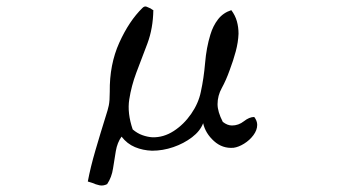

<svg xmlns="http://www.w3.org/2000/svg" viewBox="-20 -498 1040 586"><path d="M765 -117Q765 -101 753.5 -85.5Q742 -70 725 -59.5Q708 -49 693 -47Q659 -44 633 -67.5Q607 -91 600 -122Q591 -98 566 -79Q541 -60 509 -49Q477 -38 444 -38Q416 -39 392 -49Q368 -59 351 -81Q338 -63 333.5 -37Q329 -11 325 16Q321 43 307 64Q295 70 283.5 67.5Q272 65 261 60Q258 59 254.5 58Q251 57 248 56Q256 13 271.5 -40Q287 -93 303 -144Q309 -162 312 -176Q315 -190 315 -218Q314 -301 344 -367.5Q374 -434 415 -474Q421 -480 427.5 -477.5Q434 -475 440 -472Q445 -468 448 -467Q447 -411 430 -365.5Q413 -320 396 -276Q381 -236 374.5 -194.5Q368 -153 385 -103Q399 -91 414.5 -85.5Q430 -80 445 -79Q479 -78 510 -98Q541 -118 563.5 -150.5Q586 -183 593 -218Q602 -259 606 -306Q610 -353 622 -392Q630 -419 645.5 -439Q661 -459 686 -467Q698 -451 703 -433Q708 -415 708 -395Q707 -369 699.5 -341Q692 -313 681 -284Q670 -253 657 -229.5Q644 -206 644 -180Q644 -157 660 -126Q674 -115 688 -115Q708 -115 724.5 -128Q741 -141 756 -141Q765 -129 765 -117Z"/></svg>

Font: Yuji Mai
Style: Regular
Weight: 400
Designer: Kataoka Yuji
Foundry: Kinuta Font Factory
Version: Version 3.002